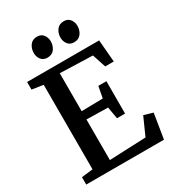

<svg xmlns="http://www.w3.org/2000/svg" viewBox="-224 -1082 1090 1205"><g transform="rotate(-30 321.0 -479.0)"><path d="M122 -63V-675.5L40.5 -688V-743H562.5L576 -582.5H514L481.5 -680.5L245.5 -688V-413L400 -416L415.5 -498.5H474V-264H415.5L400.5 -350L245.5 -353V-59L510 -70L567.5 -198.5L632.5 -179.5L603.5 0H40V-53.5ZM228 -811Q199 -811 183.2 -831.2Q167.5 -851.5 167.5 -879Q167.5 -910.5 184.8 -934.5Q202 -958.5 235.5 -958.5H236.5Q265.5 -958.5 281.2 -938Q297 -917.5 297 -890Q297 -859 279.8 -835Q262.5 -811 229 -811ZM421.5 -811Q392.5 -811 376.8 -831.2Q361 -851.5 361 -879Q361 -910.5 378.5 -934.5Q396 -958.5 429.5 -958.5H430.5Q459.5 -958.5 475 -938Q490.5 -917.5 490.5 -890Q490.5 -859 473.2 -835Q456 -811 422.5 -811Z"/></g></svg>

Font: Merriweather SemiBold
Style: Regular
Weight: 600
Version: Version 2.100